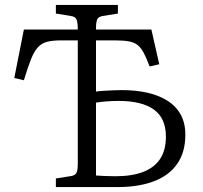

<svg xmlns="http://www.w3.org/2000/svg" viewBox="-20 -760 824 780"><path d="M207 0V-35L264 -44Q283 -46 289.5 -56Q296 -66 296 -93V-596H229Q195 -596 172.5 -590.5Q150 -585 134.5 -568.5Q119 -552 106 -519.5Q93 -487 77 -434L38 -443L77 -640H296Q296 -662 293.5 -673Q291 -684 284.5 -689Q278 -694 263 -696L207 -705V-740H459V-705L404 -696Q383 -694 376.5 -684Q370 -674 370 -646V-640H595L627 -499L588 -490Q575 -524 564 -545Q553 -566 539 -577Q525 -588 503 -592Q481 -596 445 -596H370V-388Q382 -390 399.5 -391Q417 -392 437 -393Q457 -394 475 -394Q531 -394 578 -383.5Q625 -373 660 -351Q695 -329 714 -294.5Q733 -260 733 -213Q733 -142 700 -94.5Q667 -47 605 -23.5Q543 0 457 0ZM370 -47Q384 -46 405 -45Q426 -44 448 -44Q516 -44 561.5 -61.5Q607 -79 630.5 -114.5Q654 -150 654 -205Q654 -280 605 -315Q556 -350 462 -350Q436 -350 411 -348Q386 -346 370 -343Z"/></svg>

Font: Literata 18pt Light
Style: Regular
Weight: 300
Designer: Latin by Veronika Burian and Jose Scaglione. Greek by Irene Vlachou. Cyrillic by Vera Evstafieva.
Foundry: TypeTogether
Version: Version 3.103;gftools[0.9.29]